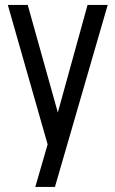

<svg xmlns="http://www.w3.org/2000/svg" viewBox="-20 -562 458 762"><path d="M120 180 169 11 11 -542.5H90L209.5 -115.5L327.5 -542.5H407.5L198 180Z"/></svg>

Font: Mohave
Style: Regular
Weight: 400
Designer: Gumpita Rahayu
Foundry: Tokotype
Version: Version 2.003; ttfautohint (v1.8.3)